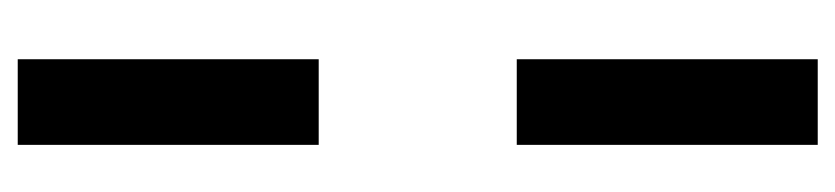

<svg xmlns="http://www.w3.org/2000/svg" viewBox="-392 -386 965 222"><g transform="rotate(-90 91.0 -274.5)"><path d="M35 -389V-737H134V-389ZM35 188V-160H134V188Z"/></g></svg>

Font: Piazzolla Black
Style: Italic
Weight: 900
Italic angle: -11.3°
Designer: Juan Pablo del Peral
Foundry: Huerta Tipografica
Version: Version 1.330